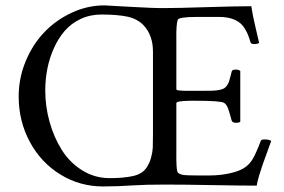

<svg xmlns="http://www.w3.org/2000/svg" viewBox="-20 -671 1033 698"><path d="M580.1 0Q507.3 0 464.8 2.9Q406.2 6.8 354.5 6.8Q270 6.8 199.5 -36.6Q128.9 -80.1 88.4 -155.3Q47.9 -230.5 47.9 -320.3Q47.9 -387.2 73.5 -448.7Q99.1 -510.3 141.6 -554.4Q184.1 -598.6 241.2 -625Q298.3 -651.4 359.4 -651.4Q364.7 -651.4 453.4 -646.2Q542 -641.1 579.1 -641.6Q623 -641.6 730.7 -645Q838.4 -648.4 893.6 -648.4Q897.5 -620.1 908.4 -573.7Q919.4 -527.3 921.9 -515.6Q917 -510.7 904.3 -510.7Q892.1 -510.7 890.6 -517.6Q875.5 -571.8 848.4 -590.6Q821.3 -609.4 777.3 -609.4H693.4Q629.4 -609.4 626 -598.6Q620.1 -580.1 621.1 -529.3V-346.7Q620.6 -343.3 632.3 -342Q644 -340.8 663.1 -340.8H714.8Q739.3 -340.8 752.9 -341.3Q766.6 -341.8 778.6 -344.2Q790.5 -346.7 795.9 -350.6Q801.3 -354.5 806.2 -361.6Q811 -368.7 813.7 -378.4Q816.4 -388.2 820.3 -402.8Q821.3 -408.2 822.3 -411.1Q823.7 -418 836.9 -418Q848.6 -418 853.5 -413.1V-228.5Q849.6 -224.6 837.9 -224.6Q825.2 -224.6 822.3 -232.4Q812 -271 807.1 -281.5Q802.2 -292 794.9 -296.9Q782.7 -304.7 691.4 -304.7Q681.6 -304.7 676.3 -304.7Q670.9 -304.7 661.1 -304.4Q651.4 -304.2 645.5 -303.7Q639.6 -303.2 633.3 -302.2Q627 -301.3 624 -299.6Q621.1 -297.9 621.1 -295.9V-110.4Q620.6 -93.3 621.8 -69.8Q623 -46.4 627 -43Q635.7 -36.1 648.7 -34.7Q661.6 -33.2 696.3 -33.2H743.2Q778.3 -33.2 812.3 -40.3Q846.2 -47.4 866.2 -59.6Q887.2 -72.3 899.9 -95Q912.6 -117.7 927.7 -158.2Q929.2 -164.1 941.4 -164.1Q960 -164.1 965.8 -158.2Q961.4 -145.5 951.2 -117.7Q940.9 -89.8 934.8 -72.5Q928.7 -55.2 922.1 -33.2Q915.5 -11.2 913.1 3.9Q862.8 3.9 755.4 2Q647.9 0 580.1 0ZM348.6 -618.2Q307.6 -618.2 273.2 -602.1Q238.8 -585.9 215.3 -558.8Q191.9 -531.7 175.8 -495.6Q159.7 -459.5 152.1 -420.7Q144.5 -381.8 144.5 -341.8Q144.5 -284.2 160.2 -228Q175.8 -171.9 204.6 -126Q233.4 -80.1 278.8 -51.8Q324.2 -23.4 378.9 -23.4Q429.2 -23.4 463.4 -31Q497.6 -38.6 512.7 -61.5Q523.9 -78.1 529.3 -98.4Q534.7 -118.7 535.4 -134Q536.1 -149.4 536.1 -182.6V-483.4Q536.1 -542.5 502 -579.1Q479.5 -602.5 443.4 -610.4Q407.2 -618.2 348.6 -618.2Z"/></svg>

Font: Amiri
Style: Regular
Weight: 400
Designer: Khaled Hosny
Version: Version 000.108